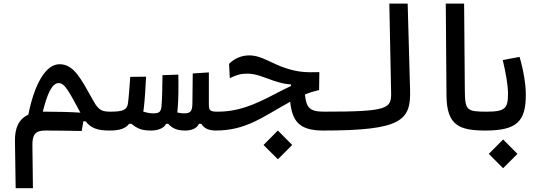

<svg xmlns="http://www.w3.org/2000/svg" viewBox="-20 -713 2970 1053"><path d="M65.9 319.3H160.6L157.7 84C156.7 22.9 176.3 2.9 228.5 2.9C285.2 2.9 348.6 3.9 428.2 5.4L437 -47.4H449.7C478.5 -10.7 513.7 2.9 580.1 2.9C603.5 2.9 622.6 -10.3 622.6 -56.2C622.6 -90.8 610.8 -100.6 585.9 -100.6C540 -100.6 521 -108.4 493.7 -157.2C422.9 -283.2 385.3 -360.8 306.2 -360.8C228 -360.8 167.5 -245.1 135.3 -84C83 -60.1 61 -11.2 62 60.1ZM420.9 -95.2C369.1 -98.6 299.8 -100.6 227.5 -100.6H214.8C238.3 -195.3 264.2 -257.3 302.2 -257.3C336.4 -257.3 360.4 -206.5 420.9 -95.2Z M808.6 2.9C843.8 2.9 879.4 -8.8 891.1 -34.2H902.8C921.4 -11.7 948.7 2.9 993.7 2.9C1029.3 2.9 1059.1 -7.3 1071.3 -34.2H1084C1101.1 -5.4 1130.4 2.9 1166 2.9C1189.5 2.9 1208.5 -10.3 1208.5 -56.2C1208.5 -81.1 1196.8 -100.6 1171.9 -100.6C1132.8 -100.6 1125.5 -107.9 1125.5 -137.7V-184.1C1126 -222.2 1126 -266.6 1125.5 -315.9L1037.1 -310.1C1036.6 -241.2 1035.2 -194.8 1035.2 -148.4C1035.2 -102.1 1024.4 -91.3 989.3 -91.3C976.1 -91.3 963.9 -93.3 952.1 -96.2C953.1 -102.1 953.6 -107.9 954.1 -113.3C959 -168.9 959.5 -235.8 958 -303.7L871.1 -300.8C870.1 -232.9 869.6 -168.9 865.7 -129.9C862.8 -99.6 853 -91.3 820.3 -91.3C803.7 -91.3 784.2 -94.7 765.6 -101.1C766.6 -105.5 767.6 -109.9 768.1 -114.7C774.9 -171.4 777.8 -230.5 781.2 -292.5L694.3 -291.5C689.9 -228.5 686 -176.3 681.6 -145C676.8 -109.4 651.4 -100.6 585.9 -100.6L580.1 2.9C638.7 2.9 668.5 -8.8 688.5 -34.2H700.7C735.4 -5.4 761.7 2.9 808.6 2.9Z M1752 2.9C1775.4 2.9 1794.4 -10.3 1794.4 -65.9C1794.4 -95.7 1782.7 -100.6 1757.8 -100.6C1677.2 -100.6 1660.2 -122.1 1652.3 -194.8C1679.2 -206.1 1702.1 -212.4 1730 -219.2L1731.4 -317.4C1659.2 -315.4 1621.6 -316.9 1559.1 -335.4C1467.8 -362.8 1418 -409.2 1346.2 -409.2C1308.1 -409.2 1267.1 -394.5 1236.3 -362.8L1240.2 -284.2C1279.3 -302.7 1299.8 -309.1 1335.9 -309.1C1385.7 -309.1 1424.8 -289.1 1477.5 -271.5C1521.5 -256.8 1544.9 -252 1575.7 -250V-241.2C1550.8 -230 1524.9 -216.8 1484.9 -195.8C1367.7 -134.8 1284.7 -100.6 1171.9 -100.6C1149.9 -100.6 1137.7 -82.5 1137.7 -51.3C1137.7 -11.2 1146.5 2.9 1162.1 2.9C1330.6 2.9 1419.9 -71.8 1571.3 -154.8C1583 -52.2 1617.2 2.9 1752 2.9ZM1503.9 160.6 1582.5 82 1503.9 2.9 1425.3 82Z M1752 2.9C2183.6 2.9 2233.9 -52.2 2229 -219.7L2215.8 -693.4H2115.2L2125 -205.1C2127 -116.7 2107.9 -100.6 1757.8 -100.6C1738.3 -100.6 1723.6 -89.4 1723.6 -51.3C1723.6 -16.1 1732.9 2.9 1752 2.9Z M2643.6 2.9C2660.6 2.9 2671.4 -11.2 2671.4 -59.1C2671.4 -83 2664.1 -100.6 2649.4 -100.6C2538.6 -100.6 2530.3 -107.4 2529.3 -220.2L2525.4 -693.4H2424.8L2428.7 -188.5C2430.2 -24.4 2499.5 2.9 2643.6 2.9Z M2643.6 2.9C2817.4 2.9 2863.8 -49.8 2863.8 -193.8C2863.8 -250 2851.6 -324.7 2829.6 -400.9L2737.3 -383.8C2753.4 -315.9 2766.1 -246.6 2766.1 -198.2C2766.1 -119.1 2750.5 -100.6 2649.4 -100.6ZM2739.3 209.5 2817.9 130.9 2739.3 51.8 2660.6 130.9Z"/></svg>

Font: CaskaydiaCove Nerd Font
Style: Regular
Weight: 400
Designer: Aaron Bell
Foundry: Saja Typeworks
Version: Version 2111.1;Nerd Fonts 2.3.3